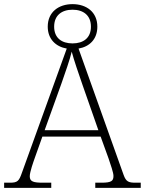

<svg xmlns="http://www.w3.org/2000/svg" viewBox="-23 -909 701 929"><path d="M-3 0H225V-25H186C139 -25 121 -30 121 -56C121 -77 139 -127 145 -144L182 -248H464L502 -143C512 -113 526 -74 526 -58C526 -34 517 -25 468 -25H438V0H658V-25H634C600 -25 587 -29 575 -63L357 -674C410 -683 448 -719 448 -780C448 -851 395 -889 328 -889C261 -889 208 -851 208 -780C208 -720 247 -683 300 -674L83 -73C69 -33 62 -25 25 -25H-3ZM328 -699C276 -699 239 -725 239 -780C239 -835 276 -862 328 -862C380 -862 417 -835 417 -780C417 -725 380 -699 328 -699ZM193 -279 275 -507C292 -555 316 -624 324 -659C335 -617 358 -551 377 -496L453 -279Z"/></svg>

Font: Noto Serif Lao ExtraLight
Style: Regular
Weight: 200
Designer: Monotype Design Team
Foundry: Monotype Imaging Inc.
Version: Version 2.003